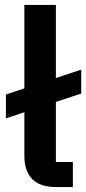

<svg xmlns="http://www.w3.org/2000/svg" viewBox="-20 -760 350 780"><path d="M276 0H208Q142 0 110.5 -33Q79 -66 79 -126V-304L4 -279V-376L79 -401V-740H207V-443L310 -477V-380L207 -346V-102H276Z"/></svg>

Font: IBM Plex Sans Thai SemiBold
Style: Regular
Weight: 600
Designer: Mike Abbink, Paul van der Laan, Pieter van Rosmalen, Ben Mitchell, Mark Frömberg
Foundry: Bold Monday
Version: Version 1.1